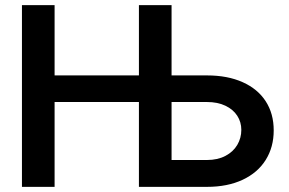

<svg xmlns="http://www.w3.org/2000/svg" viewBox="-20 -727 1123 747"><path d="M65.4 -707H192.4V-433.6H520.5V-707H647.5V-433.6H785.2Q865.7 -433.6 924.3 -407.2Q982.9 -380.9 1013.9 -332.8Q1044.9 -284.7 1044.9 -219.7Q1044.9 -154.8 1013.9 -105Q982.9 -55.2 924.1 -27.6Q865.2 0 785.2 0H520.5V-330.1H192.4V0H65.4ZM785.2 -104.5Q826.7 -104.5 856.9 -120.4Q887.2 -136.2 903.1 -163.1Q918.9 -189.9 918.9 -221.7Q918.9 -252 903.1 -276.6Q887.2 -301.3 856.9 -315.7Q826.7 -330.1 785.2 -330.1H647.5V-104.5Z"/></svg>

Font: Pretendard Std SemiBold
Style: Regular
Weight: 600
Designer: Base glyphs from Inter by Rasmus Andersson; Hangeul glyphs from Noto Sans CJK(Source Han Sans) by Jang Soo-young and Kan
Foundry: Kil Hyung-jin
Version: Version 1.309